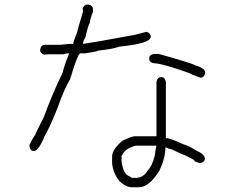

<svg xmlns="http://www.w3.org/2000/svg" viewBox="-20 -672 1040 837"><path d="M361.8 -652.3H363.8Q385.3 -648.9 385.3 -630.9V-621.1Q371.6 -585.4 371.6 -572.3Q365.2 -565.9 352.1 -507.8Q342.3 -495.6 342.3 -480.5Q384.3 -486.3 553.2 -517.6Q562 -517.6 617.7 -533.2H619.6Q637.2 -526.9 637.2 -511.7Q637.2 -482.4 500.5 -468.8Q466.8 -457 406.7 -451.2Q406.7 -447.8 352.1 -439.5H328.6Q314.5 -425.8 285.6 -326.2Q260.3 -285.6 232.9 -207Q197.8 -117.7 174.3 -78.1Q147.9 -13.7 127.4 -13.7Q111.8 -13.7 107.9 -35.2Q107.9 -44.9 135.3 -87.9Q135.3 -91.8 170.4 -160.2Q210 -267.6 252.4 -353.5Q260.3 -387.2 281.7 -439.5H272Q270 -439.5 256.3 -435.5H193.8Q185.5 -435.5 172.4 -433.6Q154.8 -439.9 154.8 -455.1Q158.2 -476.6 176.3 -476.6H242.7Q246.6 -476.6 279.8 -480.5H299.3Q299.3 -489.7 316.9 -533.2Q316.9 -538.6 342.3 -623L340.3 -634.8Q346.7 -652.3 361.8 -652.3ZM651.9 -437H671.4Q818.8 -396 833.5 -386.2Q874.5 -375 874.5 -355Q871.1 -333.5 853 -333.5Q808.1 -349.6 806.2 -353Q685.5 -396 653.8 -396Q630.4 -398.4 630.4 -417.5Q630.4 -433.1 651.9 -437ZM683.6 -335.9Q699.2 -335.9 703.1 -314.5V-70.3Q720.7 -70.3 779.3 -43Q803.2 -36.6 835.9 -15.6Q873 1 873 19.5Q873 35.2 851.6 39.1Q826.2 33.2 826.2 25.4L785.2 3.9Q777.3 3.9 732.4 -19.5Q709.5 -24.9 705.1 -29.3H701.2Q701.2 14.2 675.8 70.3Q630.9 144.5 584 144.5H550.8Q525.4 141.6 500 117.2Q473.1 82 468.8 41V9.8Q468.8 -20 513.7 -58.6Q556.2 -78.1 566.4 -78.1H662.1V-314.5Q665.5 -335.9 683.6 -335.9ZM509.8 7.8V29.3Q516.1 88.4 546.9 97.7Q551.3 103.5 560.5 103.5H570.3Q605 103.5 623 72.3Q643.6 51.8 654.3 7.8Q658.2 -22.5 662.1 -37.1H572.3Q531.2 -26.4 515.6 -2Q515.6 1.5 509.8 7.8Z"/></svg>

Font: CEF Fonts CJK
Style: Regular
Weight: 400
Designer: PartyBoss (派对大魔王)
Version: Release 2.25